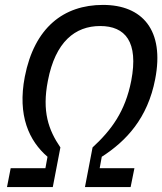

<svg xmlns="http://www.w3.org/2000/svg" viewBox="-20 -762 661 782"><path d="M388 -656C490 -656 545 -592 514.5 -433C490 -308 434 -232.5 357 -161.5L326 0H512L527.5 -77H386L394.5 -123.5C495 -188 581.5 -281 612 -439.5C651 -639.5 559.5 -742 399.5 -742C239 -742 120 -649.5 81 -449.5C50.5 -291 98.5 -188 173.5 -123.5L165 -77H23.5L8.5 0H195L226 -161.5C177.5 -232.5 150.5 -308 175 -433C205.5 -592 286 -656 388 -656Z"/></svg>

Font: Monaspace Krypton
Style: Italic
Weight: 400
Italic angle: -11°
Designer: Riley Cran & the Lettermatic Team
Foundry: Lettermatic
Version: Version 1.101 (Monaspace Krypton)